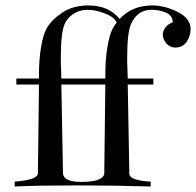

<svg xmlns="http://www.w3.org/2000/svg" viewBox="-20 -675 710 695"><path d="M33.2 0V-17.6Q113.3 -23.4 117.2 -45.9L121.1 -369.1H39.1V-390.6H121.1Q121.1 -398.4 121.1 -407.2Q121.1 -460.9 128.9 -506.3Q136.7 -551.8 149.4 -573.2Q167 -603.5 205.6 -629.4Q244.1 -655.3 300.8 -655.3Q373 -655.3 413.1 -606.4Q458 -655.3 531.2 -655.3Q576.2 -655.3 623 -631.8Q669.9 -608.4 669.9 -570.3Q669.9 -544.9 655.8 -523.9Q641.6 -502.9 614.3 -502.9Q594.7 -502.9 582 -518.1Q569.3 -533.2 569.3 -549.8Q569.3 -562.5 578.1 -574.2Q586.9 -585.9 595.7 -589.8L605.5 -594.7Q604.5 -619.1 580.6 -629.4Q556.6 -639.6 528.3 -639.6Q477.5 -639.6 454.1 -587.9Q440.4 -555.7 440.4 -467.8Q440.4 -463.9 440.4 -457.5Q440.4 -451.2 440.4 -449.2Q440.4 -440.4 441.4 -422.4Q442.4 -404.3 442.4 -390.6H535.2V-369.1H442.4L448.2 -45.9Q449.2 -21.5 525.4 -17.6V0Q397.5 -3.9 252.9 -3.9Q118.2 -3.9 33.2 0ZM202.1 -369.1 208 -45.9Q211.9 -16.6 273.4 -16.6Q352.5 -16.6 357.4 -45.9L361.3 -369.1ZM297.9 -639.6Q268.6 -639.6 246.1 -625Q223.6 -610.4 213.9 -587.9Q200.2 -555.7 200.2 -467.8Q200.2 -463.9 200.2 -457.5Q200.2 -451.2 200.2 -449.2Q200.2 -440.4 201.2 -422.4Q202.1 -404.3 202.1 -390.6H361.3Q361.3 -398.4 361.3 -407.2Q361.3 -460.9 369.1 -506.3Q377 -551.8 388.7 -573.2Q391.6 -579.1 402.3 -592.8Q395.5 -612.3 360.4 -626Q325.2 -639.6 297.9 -639.6Z"/></svg>

Font: Bentham
Style: Regular
Weight: 400
Version: Version 002.002